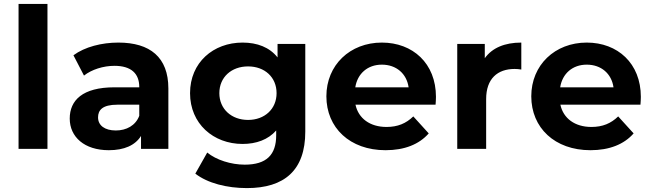

<svg xmlns="http://www.w3.org/2000/svg" viewBox="-20 -762 3335 983"><path d="M223 0V-742H75V0Z M693 -169C674 -119 627 -94 573 -94C516 -94 482 -120 482 -161C482 -198 504 -226 581 -226H693ZM537 7C616 7 672 -18 702 -66V0H842V-309C842 -469 748 -544 586 -544C501 -544 414 -522 356 -479L410 -375C449 -406 509 -425 566 -425C652 -425 693 -385 693 -317V-315H566C402 -315 337 -248 337 -155C337 -61 412 7 537 7Z M1250 -148C1165 -148 1103 -204 1103 -285C1103 -367 1165 -422 1250 -422C1335 -422 1396 -367 1396 -285C1396 -204 1335 -148 1250 -148ZM1222 -25C1292 -25 1353 -47 1394 -94V-69C1394 30 1345 81 1233 81C1163 81 1087 57 1041 19L980 127C1043 176 1142 201 1244 201C1436 201 1543 110 1543 -88V-537H1401V-468C1360 -520 1297 -544 1222 -544C1072 -544 953 -442 953 -285C953 -129 1072 -25 1222 -25Z M1799 -315C1810 -385 1862 -431 1935 -431C2009 -431 2062 -385 2072 -315ZM1954 7C2051 7 2126 -23 2175 -79L2096 -166C2059 -130 2016 -112 1959 -112C1874 -112 1815 -156 1800 -226H2210C2211 -238 2212 -255 2212 -266C2212 -438 2093 -544 1935 -544C1772 -544 1651 -429 1651 -269C1651 -108 1771 7 1954 7Z M2469 -255C2469 -359 2527 -409 2615 -409C2626 -409 2636 -408 2649 -406V-544C2564 -544 2500 -517 2462 -464V-537H2321V0H2469Z M2848 -315C2859 -385 2911 -431 2984 -431C3058 -431 3111 -385 3121 -315ZM3003 7C3100 7 3175 -23 3224 -79L3145 -166C3108 -130 3065 -112 3008 -112C2923 -112 2864 -156 2849 -226H3259C3260 -238 3261 -255 3261 -266C3261 -438 3142 -544 2984 -544C2821 -544 2700 -429 2700 -269C2700 -108 2820 7 3003 7Z"/></svg>

Font: Montserrat-Alt1
Style: Bold
Weight: 700
Designer: Differentunic
Foundry: Differentunic
Version: Version 7.222